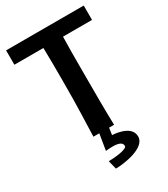

<svg xmlns="http://www.w3.org/2000/svg" viewBox="-223 -803 996 1135"><g transform="rotate(-30 275.0 -235.0)"><path d="M540 -700H10V-602H208C210 -526 210 -453 210 -379C210 -174 205 -128 202 0H242L224 110C239 108 256 107 271 107C306 107 336 114 336 140C336 164 240 171 208 171L223 230C274 230 432 210 432 131C432 50 302 47 302 47L309 0H343C340 -103 340 -196 340 -356C340 -465 340 -540 342 -602H540Z"/></g></svg>

Font: CantoraOne
Style: Regular
Weight: 400
Designer: Pablo Impallari, Rodrigo Fuenzalida
Foundry: Pablo Impallari
Version: Version 1.001